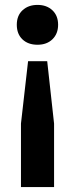

<svg xmlns="http://www.w3.org/2000/svg" viewBox="-20 -573 306 783"><path d="M133 -553Q170.5 -553 193.8 -531Q217 -509 217 -472Q217 -435.5 194 -413Q171 -390.5 133 -390.5Q94.5 -390.5 71.5 -412.5Q48.5 -434.5 48.5 -472Q48.5 -509.5 72 -531.2Q95.5 -553 133 -553ZM94.5 -323.5H172.5L200.5 -69V190H65.5V-69Z"/></svg>

Font: Encode Sans SmCnd SmBold
Style: Regular
Weight: 600
Width: 4
Designer: Multiple Designers
Foundry: Impallari Type
Version: Version 3.002; ttfautohint (v1.8.3) -l 8 -r 50 -G 200 -x 14 